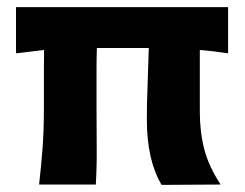

<svg xmlns="http://www.w3.org/2000/svg" viewBox="-20 -519 690 540"><path d="M90 0Q96 -53.5 99.8 -104Q103.5 -154.5 103.5 -217V-266Q103.5 -298.5 103.5 -326.2Q103.5 -354 104 -378.5L25 -369V-499H621.5V-369Q583.5 -375 542 -378.5V-205Q542 -148 554.5 -99.5Q567 -51 600.5 0L434.5 1Q393 -68.5 393 -183Q393 -228 395 -276.8Q397 -325.5 398.5 -384H252.5Q251.5 -356.5 251.5 -328.5Q251.5 -300.5 251.5 -272V-208.5Q251.5 -153 252 -103Q252.5 -53 249.5 0Z"/></svg>

Font: Commissioner Flair
Style: Bold
Weight: 700
Designer: Kostas Bartsokas
Foundry: Kostas Bartsokas
Version: Version 1.000; ttfautohint (v1.8.3)